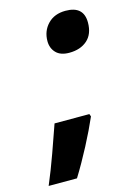

<svg xmlns="http://www.w3.org/2000/svg" viewBox="-161 -613 551 799"><g transform="rotate(-15 115.0 -214.0)"><path d="M174 -384Q222 -384 251.5 -410Q281 -436 281 -486Q281 -557 203 -557Q155 -557 126.5 -527.5Q98 -498 98 -454Q98 -424 117 -404Q136 -384 174 -384ZM-53 129H69Q103 74 136 11Q169 -52 192 -105L188 -116H38Q20 -64 -4 3Q-28 70 -53 129Z"/></g></svg>

Font: Noto Sans Display Extra
Style: Italic
Weight: 800
Italic angle: -12°
Designer: Monotype Design Team
Foundry: Monotype Imaging Inc.
Version: Version 1.900